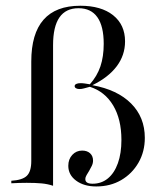

<svg xmlns="http://www.w3.org/2000/svg" viewBox="-20 -651 568 682"><path d="M321.8 11.3Q278.2 11.3 250.4 -9.3Q222.6 -29.8 222.6 -62.1Q222.6 -85.5 236.7 -100.8Q250.8 -116.1 271.8 -116.1Q289.5 -116.1 300 -106.5Q310.5 -96.8 310.5 -80.6Q310.5 -71 306 -61.7Q301.6 -52.4 296.8 -44.4Q291.9 -36.3 287.5 -29Q283.1 -21.8 283.1 -14.5Q283.1 1.6 308.9 1.6Q340.3 1.6 363.3 -17.3Q386.3 -36.3 398.8 -71.4Q411.3 -106.5 411.3 -154Q411.3 -227.4 381.9 -276.6Q352.4 -325.8 299.2 -342.7Q287.1 -339.5 278.6 -337.1Q270.2 -334.7 262.1 -334.7Q254.8 -334.7 250 -337.5Q245.2 -340.3 245.2 -345.2Q245.2 -350 250.8 -352.8Q256.5 -355.6 266.1 -355.6Q273.4 -355.6 281.5 -354.4Q289.5 -353.2 299.2 -351.6Q325 -380.6 336.7 -415.3Q348.4 -450 348.4 -495.2Q348.4 -558.1 325.8 -589.9Q303.2 -621.8 258.9 -621.8Q213.7 -621.8 191.1 -589.1Q168.5 -556.5 168.5 -490.3V8.9Q149.2 2.4 127.4 0.4Q105.6 -1.6 75 -1.6Q62.1 -1.6 48.4 -1.2Q34.7 -0.8 20.2 0V-8.9Q59.7 -11.3 75.4 -26.6Q91.1 -41.9 91.1 -79V-432.3Q91.1 -531.5 134.7 -581Q178.2 -630.6 265.3 -630.6Q339.5 -630.6 381.9 -596.8Q424.2 -562.9 424.2 -504Q424.2 -454.8 394.4 -415.3Q364.5 -375.8 308.1 -348.4Q396.8 -332.3 445.6 -283.5Q494.4 -234.7 494.4 -161.3Q494.4 -112.1 471.8 -73Q449.2 -33.9 410.5 -11.3Q371.8 11.3 321.8 11.3Z"/></svg>

Font: Playfair 144pt
Style: Regular
Weight: 400
Designer: Claus Eggers Sørensen
Foundry: Claus Eggers Sørensen
Version: Version 2.001;gftools[0.9.30]